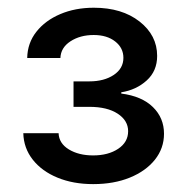

<svg xmlns="http://www.w3.org/2000/svg" viewBox="-20 -825 474 487"><path d="M216.3 -358Q165.8 -358 126.1 -374.3Q86.3 -390.6 63.2 -419.9Q40.1 -449.2 39.1 -487.2H128.6Q129.6 -461.3 154.7 -446Q179.7 -430.8 216.3 -430.8Q254.6 -430.8 279.8 -447.6Q305 -464.5 305 -492.2Q305 -519.2 278.6 -536.6Q252.1 -554 206.7 -554H166.5V-618.6H206.7Q244 -618.6 268.5 -634.9Q293 -651.3 293 -678.3Q293 -703.5 272.2 -719.8Q251.4 -736.2 217.7 -736.2Q183.2 -736.2 158.7 -720.2Q134.2 -704.2 133.2 -677.9H49Q49.7 -715.9 72.3 -744.5Q94.8 -773.1 132.8 -789.2Q170.8 -805.4 218 -805.4Q289.4 -805.4 334 -770.4Q378.6 -735.4 378.6 -683.2Q378.6 -644.9 352.1 -620.9Q325.6 -596.9 287.6 -590.9V-587.7Q339.8 -581 367.9 -553.4Q396 -525.9 396 -485.8Q396 -448.9 372.9 -419.9Q349.8 -391 309.3 -374.5Q268.8 -358 216.3 -358Z"/></svg>

Font: Linik Sans Medium
Style: Regular
Weight: 500
Designer: Rasmus Andersson (font), Cristiano Sobral (main changes)
Foundry: rsms
Version: Version 3.018;June 1, 2022;FontCreator 14.0.0.2814 64-bit; t